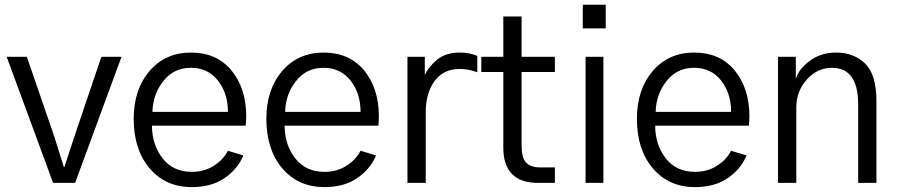

<svg xmlns="http://www.w3.org/2000/svg" viewBox="-20 -762 3744 800"><path d="M7.8 -525.4Q29.3 -525.4 91.8 -525.4Q120.1 -443.4 205.1 -196.3Q212.9 -171.9 226.6 -127.9Q240.2 -84 246.1 -65.4Q247.1 -65.4 248 -65.4Q254.9 -87.9 269.5 -130.9Q284.2 -173.8 291 -196.3Q328.1 -305.7 402.3 -525.4Q422.9 -525.4 486.3 -525.4Q437.5 -393.6 293 0Q270.5 0 201.2 0Q153.3 -130.9 7.8 -525.4Z M537.1 -266.6Q537.1 -389.6 603.5 -466.8Q669.9 -543 775.4 -543Q882.8 -543 944.3 -468.8Q1005.9 -393.6 1005.9 -277.3Q1005.9 -263.7 1003.9 -238.3Q874 -238.3 613.3 -238.3Q613.3 -159.2 657.2 -102.5Q701.2 -45.9 779.3 -45.9Q830.1 -45.9 869.1 -70.3Q908.2 -93.8 929.7 -133.8Q951.2 -127 994.1 -114.3Q969.7 -56.6 915 -19.5Q860.4 17.6 779.3 17.6Q669.9 17.6 603.5 -60.5Q537.1 -138.7 537.1 -266.6ZM615.2 -295.9Q694.3 -295.9 929.7 -295.9Q929.7 -373 887.7 -426.8Q845.7 -479.5 775.4 -479.5Q704.1 -479.5 661.1 -424.8Q617.2 -370.1 615.2 -295.9Z M1089.8 -266.6Q1089.8 -389.6 1156.2 -466.8Q1222.7 -543 1328.1 -543Q1435.5 -543 1497.1 -468.8Q1558.6 -393.6 1558.6 -277.3Q1558.6 -263.7 1556.6 -238.3Q1426.8 -238.3 1166 -238.3Q1166 -159.2 1210 -102.5Q1253.9 -45.9 1332 -45.9Q1382.8 -45.9 1421.9 -70.3Q1460.9 -93.8 1482.4 -133.8Q1503.9 -127 1546.9 -114.3Q1522.5 -56.6 1467.8 -19.5Q1413.1 17.6 1332 17.6Q1222.7 17.6 1156.2 -60.5Q1089.8 -138.7 1089.8 -266.6ZM1168 -295.9Q1247.1 -295.9 1482.4 -295.9Q1482.4 -373 1440.4 -426.8Q1398.4 -479.5 1328.1 -479.5Q1256.8 -479.5 1213.9 -424.8Q1169.9 -370.1 1168 -295.9Z M1677.7 0Q1677.7 -130.9 1677.7 -525.4Q1695.3 -525.4 1750 -525.4Q1750 -505.9 1750 -449.2Q1765.6 -484.4 1801.8 -513.7Q1837.9 -543 1894.5 -543Q1936.5 -543 1968.8 -529.3Q1968.8 -506.8 1968.8 -460.9Q1933.6 -474.6 1894.5 -474.6Q1828.1 -474.6 1791 -424.8Q1753.9 -375 1753.9 -293Q1753.9 -195.3 1753.9 0Q1735.4 0 1677.7 0Z M1985.4 -461.9Q1985.4 -477.5 1985.4 -525.4Q2007.8 -525.4 2077.1 -525.4Q2077.1 -567.4 2077.1 -693.4Q2095.7 -693.4 2153.3 -693.4Q2153.3 -651.4 2153.3 -525.4Q2188.5 -525.4 2292 -525.4Q2292 -509.8 2292 -461.9Q2257.8 -461.9 2153.3 -461.9Q2153.3 -384.8 2153.3 -154.3Q2153.3 -105.5 2171.9 -85Q2190.4 -64.5 2231.4 -64.5Q2252 -64.5 2292 -64.5Q2292 -47.9 2292 0Q2274.4 0 2221.7 0Q2077.1 0 2077.1 -147.5Q2077.1 -252 2077.1 -461.9Q2053.7 -461.9 1985.4 -461.9Z M2408.2 -643.6Q2408.2 -668 2408.2 -742.2Q2431.6 -742.2 2503.9 -742.2Q2503.9 -717.8 2503.9 -643.6Q2479.5 -643.6 2408.2 -643.6ZM2419.9 0Q2419.9 -130.9 2419.9 -525.4Q2438.5 -525.4 2494.1 -525.4Q2494.1 -393.6 2494.1 0Q2475.6 0 2419.9 0Z M2633.8 -266.6Q2633.8 -389.6 2700.2 -466.8Q2766.6 -543 2872.1 -543Q2979.5 -543 3041 -468.8Q3102.5 -393.6 3102.5 -277.3Q3102.5 -263.7 3100.6 -238.3Q2970.7 -238.3 2710 -238.3Q2710 -159.2 2753.9 -102.5Q2797.9 -45.9 2876 -45.9Q2926.8 -45.9 2965.8 -70.3Q3004.9 -93.8 3026.4 -133.8Q3047.9 -127 3090.8 -114.3Q3066.4 -56.6 3011.7 -19.5Q2957 17.6 2876 17.6Q2766.6 17.6 2700.2 -60.5Q2633.8 -138.7 2633.8 -266.6ZM2711.9 -295.9Q2791 -295.9 3026.4 -295.9Q3026.4 -373 2984.4 -426.8Q2942.4 -479.5 2872.1 -479.5Q2800.8 -479.5 2757.8 -424.8Q2713.9 -370.1 2711.9 -295.9Z M3221.7 0Q3221.7 -130.9 3221.7 -525.4Q3240.2 -525.4 3295.9 -525.4Q3295.9 -502.9 3295.9 -435.5Q3295.9 -435.5 3296.9 -435.5Q3308.6 -474.6 3354.5 -508.8Q3400.4 -543 3463.9 -543Q3537.1 -543 3585 -497.1Q3631.8 -451.2 3631.8 -339.8Q3631.8 -226.6 3631.8 0Q3613.3 0 3555.7 0Q3555.7 -82 3555.7 -327.1Q3555.7 -479.5 3446.3 -479.5Q3385.7 -479.5 3341.8 -430.7Q3297.9 -381.8 3297.9 -313.5Q3297.9 -209 3297.9 0Q3279.3 0 3221.7 0Z"/></svg>

Font: Gothic A1
Style: Regular
Weight: 400
Designer: HanYang I&C Co.,Ltd.
Version: Version 2.50